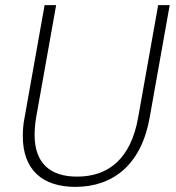

<svg xmlns="http://www.w3.org/2000/svg" viewBox="-20 -722 685 749"><path d="M69 -191C69 -58 147 7 274 7C422 7 532 -81 564 -264L642 -702H597L519 -264C491 -104 404 -33 281 -33C177 -33 115 -84 115 -196C115 -217 117 -239 121 -264L199 -702H154L76 -264C71 -240 69 -216 69 -191Z"/></svg>

Font: Momo Neue ExtLt
Style: Italic
Weight: 200
Italic angle: -10°
Designer: Ninad Kale (Devanagari), Jonny Pinhorn (Latin)
Foundry: Indian Type Foundry
Version: 4.004